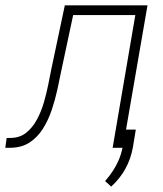

<svg xmlns="http://www.w3.org/2000/svg" viewBox="-49 -548 603 712"><path d="M470.2 -528.3 464.8 -492.2H197.8L203.1 -528.3ZM498 -528.3 406.7 0H368.7L459 -528.3ZM191.4 -528.3H230L178.2 -285.2Q171.9 -253.4 163.6 -215.3Q155.3 -177.2 142.6 -139.6Q129.9 -102.1 110.1 -70.6Q90.3 -39.1 61 -19.8Q31.7 -0.5 -10.3 0H-29.3L-24.4 -36.1L-8.3 -36.6Q24.9 -37.1 48.3 -55.9Q71.8 -74.7 87.6 -104Q103.5 -133.3 113.5 -167.5Q123.5 -201.7 129.9 -234.1Q136.2 -266.6 141.1 -290.5ZM454.6 -67.4 443.8 -1.5Q436 41.5 415.8 78.1Q395.5 114.7 363.3 144L340.8 123.5Q356.9 105 369.6 85.7Q382.3 66.4 391.4 45.2Q400.4 23.9 405.3 0L416.5 -67.4Z"/></svg>

Font: Roboto ExtraLight
Style: Italic
Weight: 250
Designer: Christian Robertson
Foundry: Google
Version: Version 3.009; 2024